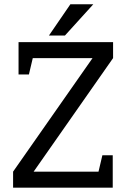

<svg xmlns="http://www.w3.org/2000/svg" viewBox="-20 -860 578 880"><path d="M404.2 -593.7H75L65 -667H498.3V-593.7L134.2 -73.3H486.7L496.7 0H40V-73.3ZM496.7 -148.3V0H414.2L449.2 -148.3ZM65 -518.7V-667H147.5L112.5 -518.7ZM407.5 -840.3 277.5 -697H204.2L302.5 -840.3Z"/></svg>

Font: Epunda Slab Light
Style: Regular
Weight: 300
Designer: Simon Atzbach
Foundry: typofactur
Version: Version 1.102